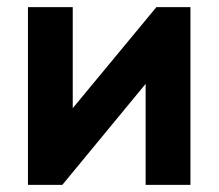

<svg xmlns="http://www.w3.org/2000/svg" viewBox="-20 -520 615 540"><path d="M419.9 -500Q444.3 -500 515.6 -500Q515.6 -375 515.6 0Q484.4 0 389.6 0Q389.6 -71.3 389.6 -284.2Q331.1 -212.9 155.3 0Q130.9 0 58.6 0Q58.6 -125 58.6 -500Q90.8 -500 184.6 -500Q184.6 -428.7 184.6 -215.8Q244.1 -287.1 419.9 -500Z"/></svg>

Font: LeFont
Style: Regular
Weight: 700
Designer: Leryon MEDIA
Version: Version 1.0